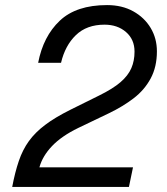

<svg xmlns="http://www.w3.org/2000/svg" viewBox="-20 -735 658 755"><path d="M503 -77 487 0H28Q39 -58 54 -102Q69 -146 93.5 -180Q118 -214 157 -243.5Q196 -273 256 -303L369 -359Q424 -386 454 -412Q484 -438 496.5 -467Q509 -496 509 -532Q509 -580 475.5 -609Q442 -638 391 -638Q321 -638 278.5 -597Q236 -556 220 -488H130Q150 -592 215 -653.5Q280 -715 401 -715Q460 -715 504 -690.5Q548 -666 572.5 -625Q597 -584 597 -533Q597 -472 572.5 -426.5Q548 -381 505.5 -348.5Q463 -316 409 -290L288 -232Q222 -200 184.5 -160.5Q147 -121 135 -77Z"/></svg>

Font: Fragment Mono SC
Style: Italic
Weight: 400
Italic angle: -12°
Monospace: yes
Designer: Wei Huang based on Nimbus Sans by URW Studio, based on Helvetica by Max Miedinger.
Foundry: Wei Huang
Version: Version 1.012; ttfautohint (v1.8.4.7-5d5b)